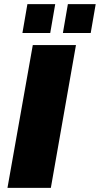

<svg xmlns="http://www.w3.org/2000/svg" viewBox="-20 -905 481 925"><path d="M16 0 138 -688H346L225 0ZM88 -746 112 -885H246L222 -746ZM283 -746 307 -885H441L417 -746Z"/></svg>

Font: Archivo SemiCondensed Black
Style: Italic
Weight: 900
Width: 4
Italic angle: -10°
Designer: Hector Gatti
Foundry: Omnibus-Type
Version: Version 2.001